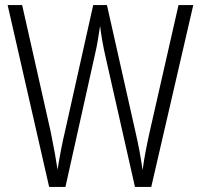

<svg xmlns="http://www.w3.org/2000/svg" viewBox="-20 -734 788 754"><path d="M739 -714H681L568 -217C557 -167 547 -119 540 -66C532 -121 524 -164 512 -216L400 -714H346L235 -217C225 -176 214 -118 206 -68C201 -103 192 -153 179 -217L67 -714H10L173 0H237L352 -516C362 -557 367 -594 373 -632C379 -585 386 -548 394 -513L510 0H574Z"/></svg>

Font: Noto Sans Malayalam Condensed Light
Style: Regular
Weight: 300
Width: 3
Designer: Jelle Bosma - Monotype Design Team
Foundry: Monotype Imaging Inc.
Version: Version 2.104